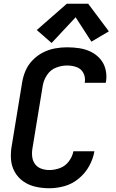

<svg xmlns="http://www.w3.org/2000/svg" viewBox="-20 -995 616 1023"><path d="M243 8Q283 8 324 -3.5Q365 -15 399.5 -43.5Q434 -72 455 -110Q476 -148 483 -189H371Q366 -161 347 -135.5Q328 -110 299.5 -99.5Q271 -89 243 -89Q220 -89 199.5 -96.5Q179 -104 166.5 -121Q154 -138 151.5 -160.5Q149 -183 153 -205L208 -540Q213 -569 231 -596Q249 -623 278.5 -634.5Q308 -646 337 -646Q364 -646 388 -637.5Q412 -629 424 -606.5Q436 -584 432 -557Q432 -555 431 -554H543Q544 -558 545 -561Q550 -595 542 -626.5Q534 -658 513.5 -681.5Q493 -705 464.5 -719Q436 -733 403.5 -738Q371 -743 337 -743Q305 -743 272.5 -737Q240 -731 209.5 -715.5Q179 -700 154.5 -675Q130 -650 116.5 -619Q103 -588 98 -556L43 -221Q36 -184 38.5 -147Q41 -110 58.5 -79Q76 -48 105 -28Q134 -8 169.5 0Q205 8 243 8ZM255 -766 383 -903 467 -773 560 -828 450 -975H336L176 -835Z"/></svg>

Font: Iosevka Sparkle SmBdObl
Style: Regular
Weight: 600
Italic angle: -9°
Designer: Belleve Invis
Foundry: Belleve Invis
Version: Version 4.5.0; ttfautohint (v1.8.3)